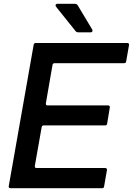

<svg xmlns="http://www.w3.org/2000/svg" viewBox="-20 -989 698 1009"><path d="M527 -9Q526 0 516 0H35Q30 0 27.5 -3Q25 -6 26 -11L157 -754Q159 -763 168 -763H649Q654 -763 656.5 -760Q659 -757 658 -752L643 -666Q642 -657 632 -657H267Q258 -657 256 -648L221 -446V-444Q221 -435 230 -435H548Q553 -435 555.5 -432Q558 -429 557 -424L543 -339Q542 -330 532 -330H210Q201 -330 199 -321L163 -117V-115Q163 -106 172 -106H533Q538 -106 540.5 -103Q543 -100 542 -95ZM393 -819Q381 -819 376 -827L275 -953Q272 -958 272 -961Q272 -969 283 -969H373Q384 -969 389 -960L464 -835Q466 -832 466 -827Q466 -819 455 -819Z"/></svg>

Font: Open Sauce Two Medium Italic
Style: Regular
Weight: 500
Italic angle: -10°
Designer: Alfredo Marco Pradil
Foundry: Creative Sauce Fz LLC
Version: Version 1.477